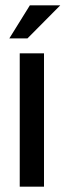

<svg xmlns="http://www.w3.org/2000/svg" viewBox="-20 -700 246 720"><path d="M54 -500V0H145V-500ZM15 -556H83L206 -680H92Z"/></svg>

Font: LT Wave Alt
Style: Regular
Weight: 400
Designer: Daniel Lyons
Version: Version 2.5 (Glyphs App)